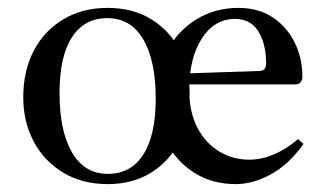

<svg xmlns="http://www.w3.org/2000/svg" viewBox="-20 -459 825 487"><path d="M253 8Q189 8 140.5 -21Q92 -50 65.5 -100Q39 -150 39 -212Q39 -279 65.5 -330Q92 -381 140.5 -410Q189 -439 253 -439Q317 -439 364 -410Q411 -381 436 -331.5Q461 -282 461 -220Q461 -153 436 -102Q411 -51 364 -21.5Q317 8 253 8ZM254 -18Q312 -18 343.5 -67Q375 -116 375 -209Q375 -305 343.5 -359Q312 -413 252 -413Q194 -413 162.5 -364.5Q131 -316 131 -223Q131 -127 162.5 -72.5Q194 -18 254 -18ZM578 8Q518 8 472.5 -21Q427 -50 401 -99.5Q375 -149 375 -209Q375 -277 402.5 -328.5Q430 -380 477.5 -409.5Q525 -439 585 -439Q634 -439 670 -416Q706 -393 726.5 -353Q747 -313 747 -264Q747 -257 743 -251Q739 -245 729 -245H429V-272L638 -279Q655 -279 655 -298Q655 -347 635.5 -379Q616 -411 576 -411Q524 -411 492 -361.5Q460 -312 460 -232Q460 -174 481 -134.5Q502 -95 536.5 -74.5Q571 -54 612 -54Q674 -54 736 -106L750 -94Q712 -41 666.5 -16.5Q621 8 578 8Z"/></svg>

Font: Ibarra Real Nova Medium
Style: Regular
Weight: 500
Designer: Jose Maria Ribagorda & Octavio Pardo
Foundry: Jose Maria Ribagorda
Version: Version 2.000